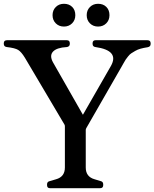

<svg xmlns="http://www.w3.org/2000/svg" viewBox="-27 -992 814 1012"><path d="M310 -972Q337 -972 353.5 -955.5Q370 -939 370 -912Q370 -886 353 -869Q336 -852 310 -852Q284 -852 267 -869Q250 -886 250 -912Q250 -938 267 -955Q284 -972 310 -972ZM490 -972Q517 -972 533.5 -955.5Q550 -939 550 -912Q550 -886 533 -869Q516 -852 490 -852Q464 -852 447 -869Q430 -886 430 -912Q430 -938 447 -955Q464 -972 490 -972ZM750 -780Q767 -780 767 -764V-760Q767 -746 751 -743Q731 -740 714.5 -735.5Q698 -731 685.5 -723.5Q673 -716 665 -711Q657 -706 648 -694.5Q639 -683 635.5 -678Q632 -673 624 -658.5Q616 -644 613 -639L428 -317Q425 -312 425 -307V-109Q425 -60 472 -47L505 -37Q517 -34 517 -20V-16Q517 0 500 0H237Q221 0 221 -16V-20Q221 -34 234 -37L268 -47Q315 -60 315 -109V-325Q315 -332 313 -335L104 -688Q85 -719 68.5 -729Q52 -739 9 -744Q-7 -746 -7 -761V-764Q-7 -780 10 -780H325Q341 -780 341 -764V-761Q341 -747 326 -744H325Q272 -741 252.5 -720Q233 -699 252 -664L410 -387L558 -645Q603 -726 476 -744Q461 -746 461 -761V-764Q461 -780 477 -780Z"/></svg>

Font: Caslon OS
Style: Regular
Weight: 400
Designer: Alfredo Marco Pradil
Foundry: Hanken Design Co.
Version: Version 1.000;PS 001.000;hotconv 1.0.88;makeotf.lib2.5.64775